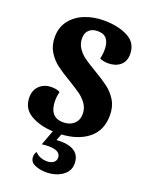

<svg xmlns="http://www.w3.org/2000/svg" viewBox="-170 -765 853 1106"><g transform="rotate(20 256.5 -212.0)"><path d="M264 21 248 61Q258 60 276 60Q330 60 361.5 83Q393 106 393 154Q393 201 352 228.5Q311 256 255 256Q216 256 185 242.5Q154 229 154 197Q154 176 165 165Q191 195 240 195Q262 195 277 184Q292 173 292 154Q292 110 218 110Q196 110 177 113L211 21Q128 17 72.5 -16.5Q17 -50 17 -118Q17 -162 45.5 -189Q74 -216 118 -216Q151 -216 170 -205Q163 -174 163 -152Q163 -48 249 -48Q289 -48 314 -70.5Q339 -93 339 -131Q339 -165 321 -191.5Q303 -218 276 -237.5Q249 -257 204 -284Q150 -316 116.5 -341Q83 -366 59.5 -404Q36 -442 36 -494Q36 -553 68 -595Q100 -637 153.5 -658.5Q207 -680 270 -680Q357 -680 417.5 -649Q478 -618 478 -548Q478 -504 449.5 -480Q421 -456 376 -456Q345 -456 324 -467Q331 -492 331 -525Q331 -565 313.5 -587.5Q296 -610 258 -610Q225 -610 205.5 -592Q186 -574 186 -541Q186 -507 204 -480.5Q222 -454 248.5 -435Q275 -416 321 -389Q375 -357 408.5 -332Q442 -307 465.5 -269Q489 -231 489 -178Q489 -85 427 -35Q365 15 264 21Z"/></g></svg>

Font: Sansita
Style: Bold
Weight: 700
Designer: Pablo Cosgaya
Foundry: Omnibus-Type
Version: Version 1.006